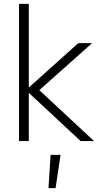

<svg xmlns="http://www.w3.org/2000/svg" viewBox="-20 -720 523 980"><path d="M180.7 -259.8Q251 -195.3 460 0Q443.4 0 391.6 0Q326.2 -61.5 127 -246.1Q127 -184.6 127 0Q114.3 0 77.1 0Q77.1 -174.8 77.1 -700.2Q89.8 -700.2 127 -700.2Q127 -592.8 127 -273.4Q190.4 -330.1 379.9 -500Q397.5 -500 450.2 -500Q382.8 -440.4 180.7 -259.8ZM227.5 240.2Q230.5 197.3 238.3 70.3Q251 70.3 289.1 70.3Q283.2 112.3 263.7 240.2Q254.9 240.2 227.5 240.2Z"/></svg>

Font: LeFont
Style: ExtraLight
Weight: 200
Designer: Leryon MEDIA
Version: Version 1.0